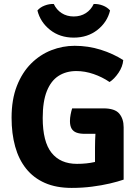

<svg xmlns="http://www.w3.org/2000/svg" viewBox="-20 -927 693 962"><path d="M597.5 -626Q595 -593.5 573.8 -562.2Q552.5 -531 529 -516Q492.5 -541 449 -556Q405.5 -571 362.5 -571Q311.5 -571 273.5 -546.8Q235.5 -522.5 214.8 -470.8Q194 -419 194 -336Q194 -217 238.2 -161.5Q282.5 -106 365.5 -106Q414.5 -106 454.5 -115.2Q494.5 -124.5 519.5 -132.5L599.5 -27Q570.5 -17 530 -7.5Q489.5 2 441 8.2Q392.5 14.5 339 14.5Q261.5 14.5 204.8 -10.5Q148 -35.5 111 -81.8Q74 -128 56 -192.8Q38 -257.5 38 -337Q38 -428.5 64.5 -496.2Q91 -564 136 -608.8Q181 -653.5 237.5 -675.5Q294 -697.5 354 -697.5Q422 -697.5 484.8 -677.8Q547.5 -658 597.5 -626ZM456 -188Q456 -223.5 458.5 -262Q461 -300.5 470 -332.5L599.5 -289.5V-27L456 -25ZM498 -384Q555.5 -384 577.5 -357.8Q599.5 -331.5 599.5 -289.5V-256.5H404Q380 -256.5 363.5 -262.5Q347 -268.5 338.8 -282.5Q330.5 -296.5 330.5 -320.5Q330.5 -336 333.8 -353Q337 -370 341.5 -384ZM531.5 -874.5Q517.5 -816 468.2 -777.2Q419 -738.5 349.5 -738.5Q280 -738.5 231 -777.2Q182 -816 167.5 -874.5Q181 -890.5 203.8 -899.2Q226.5 -908 249.5 -907Q263 -878 289 -861.2Q315 -844.5 349.5 -844.5Q384 -844.5 410 -861.2Q436 -878 449.5 -907Q473 -908 495.5 -899.2Q518 -890.5 531.5 -874.5Z"/></svg>

Font: Signika Negative Light
Style: Bold
Weight: 700
Version: Version 2.001